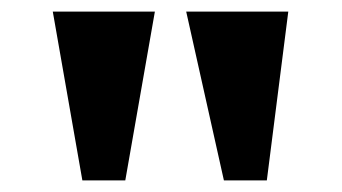

<svg xmlns="http://www.w3.org/2000/svg" viewBox="-20 -734 589 331"><path d="M366 -423 301 -714H477L440 -423ZM122 -423 71 -714H247L196 -423Z"/></svg>

Font: Noto Serif Tamil ExtraBold
Style: Regular
Weight: 800
Designer: Indian Type Foundry, Tom Grace, and the Monotype Design Team
Foundry: Monotype Imaging Inc.
Version: Version 2.004; ttfautohint (v1.8.4.7-5d5b)